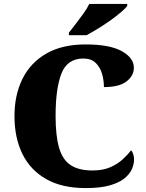

<svg xmlns="http://www.w3.org/2000/svg" viewBox="-20 -951 748 981"><path d="M418 10Q297 10 216 -36Q135 -82 94.5 -164.5Q54 -247 54 -358Q54 -466 95 -548.5Q136 -631 217 -677.5Q298 -724 417 -724Q541 -724 602.5 -689.5Q664 -655 664 -605Q664 -564 626.5 -535Q589 -506 511 -506Q511 -540 501.5 -573.5Q492 -607 469 -629.5Q446 -652 406 -652Q324 -652 294 -575.5Q264 -499 264 -358Q264 -257 282 -195.5Q300 -134 341.5 -107Q383 -80 452 -80Q506 -80 543.5 -96.5Q581 -113 607 -137Q633 -161 650 -183Q657 -176 661 -162Q665 -148 665 -137Q665 -114 654.5 -88.5Q644 -63 617 -40.5Q590 -18 541.5 -4Q493 10 418 10ZM332 -784Q347 -803 367 -829Q387 -855 406.5 -882Q426 -909 436 -931H630V-921Q621 -908 597.5 -888Q574 -868 543 -846Q512 -824 480 -804.5Q448 -785 422 -771H332Z"/></svg>

Font: Noto Serif Devanagari Black
Style: Regular
Weight: 900
Designer: Universal Thirst, Indian Type Foundry and the Monotype Design Team
Foundry: Monotype Imaging Inc.
Version: Version 2.004; ttfautohint (v1.8.4.7-5d5b)